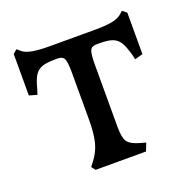

<svg xmlns="http://www.w3.org/2000/svg" viewBox="-93 -561 630 648"><g transform="rotate(-20 221.5 -237.0)"><path d="M133 -14 144 -28Q165 -55 173 -86Q181 -117 181 -168V-335Q181 -373 175.5 -385Q170 -397 152 -397H143Q112 -397 95.5 -391Q79 -385 69.5 -370Q60 -355 52 -323L46 -305L18 -313V-462L32 -474L46 -462Q58 -453 81 -449Q104 -445 142 -445H303Q341 -445 363 -449Q385 -453 397 -462L411 -474L426 -462V-313L397 -305L393 -323Q384 -355 374.5 -370Q365 -385 349 -391Q333 -397 303 -397H291Q274 -397 268.5 -385Q263 -373 263 -335V-110Q263 -72 273 -57.5Q283 -43 315 -34L336 -28L325 0H144Z"/></g></svg>

Font: Kurale
Style: Regular
Weight: 400
Designer: Eduardo Rodriguez Tunni
Foundry: Eduardo Rodriguez Tunni
Version: Version 2.000